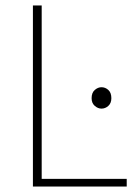

<svg xmlns="http://www.w3.org/2000/svg" viewBox="-20 -680 500 700"><path d="M100 0V-660H132V-28H442V0ZM350 -284Q337 -284 325.5 -294Q314 -304 314 -322Q314 -342 325.5 -352Q337 -362 350 -362Q364 -362 375 -352Q386 -342 386 -322Q386 -304 375 -294Q364 -284 350 -284Z"/></svg>

Font: Source Sans 3 Variable
Style: Regular
Weight: 200
Designer: Paul D. Hunt
Foundry: Adobe Systems Incorporated
Version: Version 3.026